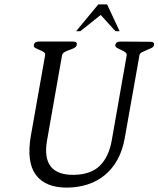

<svg xmlns="http://www.w3.org/2000/svg" viewBox="-20 -853 720 873"><path d="M524 -711H505L438 -785L345 -711H326L427 -833H467ZM680 -648Q679 -640 669 -635Q659 -630 647.5 -625.5Q636 -621 625.5 -615.5Q615 -610 614 -601L547 -224Q537 -168 513.5 -126Q490 -84 455.5 -56Q421 -28 377 -14Q333 0 283 0Q186 0 143 -58Q100 -116 120 -234L185 -601Q187 -611 178.5 -616.5Q170 -622 159.5 -626Q149 -630 140.5 -635Q132 -640 134 -649Q137 -664 157 -664H313Q332 -664 329 -649Q327 -640 317.5 -635Q308 -630 296 -626Q284 -622 274 -616.5Q264 -611 262 -601L194 -215Q166 -55 318 -58Q395 -60 435 -100.5Q475 -141 488 -214L556 -601Q557 -610 549.5 -615.5Q542 -621 531.5 -625.5Q521 -630 512.5 -635Q504 -640 504 -648Q507 -664 527 -664L664 -663Q683 -663 680 -648Z"/></svg>

Font: Jura
Style: Italic
Weight: 400
Designer: Ed Merritt
Foundry: Ten by Twenty
Version: Version 1.007